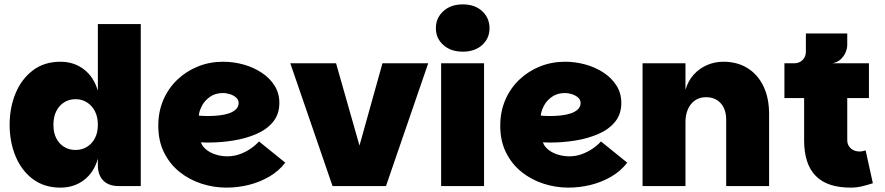

<svg xmlns="http://www.w3.org/2000/svg" viewBox="-20 -850 4041 877"><path d="M256 7Q182 7 130 -32Q78 -71 51 -136.5Q24 -202 24 -280Q24 -358 51 -423.5Q78 -489 130 -528.5Q182 -568 256 -568Q318 -568 363.5 -533Q409 -498 427 -435V-740H623V0H523Q477 0 452 -25Q427 -50 427 -96V-125Q409 -62 363.5 -27.5Q318 7 256 7ZM325 -165Q354 -165 377 -179Q400 -193 413.5 -218.5Q427 -244 427 -280Q427 -316 413.5 -342Q400 -368 377 -382.5Q354 -397 325 -397Q296 -397 273 -382.5Q250 -368 237 -342Q224 -316 224 -280Q224 -244 237 -218.5Q250 -193 273 -179Q296 -165 325 -165Z M1014 7Q956 7 900.5 -11Q845 -29 800.5 -64.5Q756 -100 729.5 -153Q703 -206 703 -276Q703 -340 726 -393.5Q749 -447 790 -486Q831 -525 884.5 -546.5Q938 -568 999 -568Q1046 -568 1091.5 -555.5Q1137 -543 1174.5 -518.5Q1212 -494 1234 -459Q1256 -424 1256 -380Q1256 -328 1227 -293Q1198 -258 1150 -237.5Q1102 -217 1045.5 -208Q989 -199 935 -199Q929 -199 922.5 -199Q916 -199 910 -199.5Q904 -200 898 -200Q903 -183 920.5 -168Q938 -153 964 -144.5Q990 -136 1018 -136Q1049 -136 1076 -146Q1103 -156 1125.5 -171.5Q1148 -187 1163 -204L1283 -107Q1254 -69 1210.5 -43.5Q1167 -18 1116.5 -5.5Q1066 7 1014 7ZM931 -320Q954 -320 978.5 -322.5Q1003 -325 1023.5 -331.5Q1044 -338 1057 -350Q1070 -362 1070 -380Q1070 -394 1059 -404Q1048 -414 1031.5 -419.5Q1015 -425 998 -425Q964 -425 939.5 -408Q915 -391 902.5 -367Q890 -343 888 -322Q895 -321 907.5 -320.5Q920 -320 931 -320Z M1515 -561 1622 -185 1727 -561H1936L1743 0H1499L1306 -561Z M1995 0V-561H2191V0ZM2094 -614Q2039 -614 2005 -644.5Q1971 -675 1971 -721Q1971 -768 2005 -799Q2039 -830 2094 -830Q2149 -830 2182.5 -799Q2216 -768 2216 -721Q2216 -675 2182.5 -644.5Q2149 -614 2094 -614Z M2576 7Q2518 7 2462.5 -11Q2407 -29 2362.5 -64.5Q2318 -100 2291.5 -153Q2265 -206 2265 -276Q2265 -340 2288 -393.5Q2311 -447 2352 -486Q2393 -525 2446.5 -546.5Q2500 -568 2561 -568Q2608 -568 2653.5 -555.5Q2699 -543 2736.5 -518.5Q2774 -494 2796 -459Q2818 -424 2818 -380Q2818 -328 2789 -293Q2760 -258 2712 -237.5Q2664 -217 2607.5 -208Q2551 -199 2497 -199Q2491 -199 2484.5 -199Q2478 -199 2472 -199.5Q2466 -200 2460 -200Q2465 -183 2482.5 -168Q2500 -153 2526 -144.5Q2552 -136 2580 -136Q2611 -136 2638 -146Q2665 -156 2687.5 -171.5Q2710 -187 2725 -204L2845 -107Q2816 -69 2772.5 -43.5Q2729 -18 2678.5 -5.5Q2628 7 2576 7ZM2493 -320Q2516 -320 2540.5 -322.5Q2565 -325 2585.5 -331.5Q2606 -338 2619 -350Q2632 -362 2632 -380Q2632 -394 2621 -404Q2610 -414 2593.5 -419.5Q2577 -425 2560 -425Q2526 -425 2501.5 -408Q2477 -391 2464.5 -367Q2452 -343 2450 -322Q2457 -321 2469.5 -320.5Q2482 -320 2493 -320Z M2915 0V-561H3111V-440Q3123 -481 3149 -509.5Q3175 -538 3210 -553Q3245 -568 3284 -568Q3348 -568 3395 -538.5Q3442 -509 3467.5 -455.5Q3493 -402 3493 -329V0H3297V-303Q3297 -351 3272 -378.5Q3247 -406 3205 -406Q3175 -406 3154 -391Q3133 -376 3122 -350.5Q3111 -325 3111 -293V0Z M3865 7Q3758 7 3705.5 -47Q3653 -101 3653 -209V-402H3563V-561H3949V-402H3850V-209Q3850 -187 3866 -172.5Q3882 -158 3906 -158Q3913 -158 3920 -159.5Q3927 -161 3934 -163L3967 -13Q3945 -6 3919.5 0.5Q3894 7 3865 7ZM3608 -515V-561Q3631 -561 3646 -576Q3661 -591 3661 -614V-697H3850V-644Q3850 -629 3842.5 -611Q3835 -593 3820 -579Q3805 -565 3782 -561Z"/></svg>

Font: Parkinsans Light ExtraBold
Style: Regular
Weight: 800
Version: Version 1.000